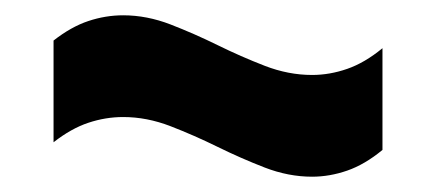

<svg xmlns="http://www.w3.org/2000/svg" viewBox="-20 -438 570 251"><path d="M480 -242Q457 -223 434 -215Q411 -207 388 -207Q357 -207 326 -219Q295 -231 264.5 -246Q234 -261 203 -273Q172 -285 141 -285Q118 -285 95.5 -277.5Q73 -270 50 -252V-385Q73 -403 95.5 -410.5Q118 -418 141 -418Q172 -418 203 -406Q234 -394 264.5 -379Q295 -364 326 -352Q357 -340 388 -340Q411 -340 434 -348Q457 -356 480 -375Z"/></svg>

Font: Changa ExtraLight ExtraBold
Style: Regular
Weight: 800
Version: Version 3.002; ttfautohint (v1.8.2)